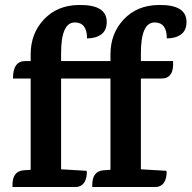

<svg xmlns="http://www.w3.org/2000/svg" viewBox="-20 -750 768 770"><path d="M423 -505V-532Q423 -616 476.5 -672.5Q530 -729 616 -730Q728 -732 728 -662Q728 -628 706 -612Q684 -596 649 -596Q649 -660 600 -660Q545 -660 545 -536V-505H674Q679 -435 627 -435H545V-71H546L647 -65Q650 -59 646 -38Q637 0 602 0H350V-8Q350 -63 394 -67L423 -69V-435H225V-71H226L327 -65Q330 -59 326 -38Q317 0 282 0H30V-8Q30 -63 74 -67L103 -69V-435H32Q32 -505 81 -505H103V-532Q103 -616 156.5 -672.5Q210 -729 296 -730Q408 -732 408 -662Q408 -628 386 -612Q364 -596 329 -596Q329 -660 280 -660Q225 -660 225 -536V-505Z"/></svg>

Font: Karma
Style: Bold
Weight: 700
Designer: Joana Correia
Foundry: Indian Type Foundry
Version: Version 1.202;PS 1.0;hotconv 1.0.78;makeotf.lib2.5.61930; tt